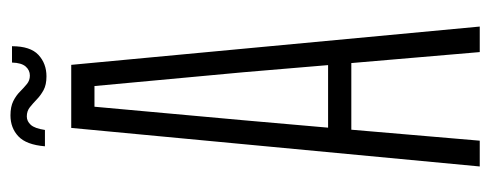

<svg xmlns="http://www.w3.org/2000/svg" viewBox="-312 -648 959 376"><g transform="rotate(-90 168.0 -459.5)"><path d="M30.5 0 106 -800H229.5L304.5 0H254.5L233 -251.5H102.5L81 0ZM106.5 -297H229L215 -463L188 -754.5H147.5L121 -462.5ZM234 -916H266Q266 -880 249 -864.2Q232 -848.5 207 -848.5Q190.5 -848.5 180 -854.2Q169.5 -860 161.8 -867.5Q154 -875 146.5 -881Q139 -887 128.5 -887Q119 -887 112 -879.2Q105 -871.5 102 -851.5H70Q73 -888 89.5 -903.5Q106 -919 130.5 -919Q147.5 -919 158.5 -913.5Q169.5 -908 177.2 -900.2Q185 -892.5 192 -886.8Q199 -881 208.5 -881Q219 -881 226.2 -889.2Q233.5 -897.5 234 -916Z"/></g></svg>

Font: Big Shoulders Text ExtraLight
Style: Regular
Weight: 250
Version: Version 2.002